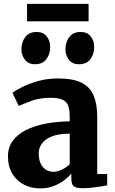

<svg xmlns="http://www.w3.org/2000/svg" viewBox="-20 -982 607 1012"><path d="M190.5 11Q145.5 11 107 -8.5Q68.5 -28 45.2 -66Q22 -104 22 -158.5Q22 -204.5 46.8 -239Q71.5 -273.5 115.8 -296Q160 -318.5 219.2 -330Q278.5 -341.5 347.5 -342.5V-364.5Q347.5 -400.5 340 -423Q332.5 -445.5 310.5 -456Q288.5 -466.5 246.5 -466.5Q189 -466.5 146 -450.5Q103 -434.5 79 -423.5L45.5 -492.5Q58 -503 92.5 -521Q127 -539 177.2 -553.8Q227.5 -568.5 286.5 -568.5Q365 -568.5 409.8 -546Q454.5 -523.5 473.5 -478.5Q492.5 -433.5 492.5 -364.5V-65H545V-5Q533.5 -2.5 511 1Q488.5 4.5 462.8 7.2Q437 10 416.5 10Q380 10 368 -0.5Q356 -11 356 -42.5V-67Q343.5 -51.5 320.2 -33.2Q297 -15 264.5 -2Q232 11 190.5 11ZM262.5 -76.5Q282.5 -76.5 306.5 -88.2Q330.5 -100 347.5 -116V-277.5Q289.5 -277.5 253.2 -263Q217 -248.5 200.5 -225Q184 -201.5 184 -173.5Q184 -142.5 193.8 -121Q203.5 -99.5 221.2 -88Q239 -76.5 262.5 -76.5ZM164 -643.5Q129 -643.5 111 -667.5Q93 -691.5 93 -721.5Q93 -759.5 113 -786.5Q133 -813.5 172.5 -813.5H173.5Q209 -813.5 226.8 -789.5Q244.5 -765.5 244.5 -735.5Q244.5 -697.5 224.8 -670.5Q205 -643.5 165 -643.5ZM395.5 -643.5Q360.5 -643.5 342.8 -667.5Q325 -691.5 325 -721.5Q325 -759.5 345 -786.5Q365 -813.5 404.5 -813.5H405.5Q440.5 -813.5 458.5 -789.5Q476.5 -765.5 476.5 -735.5Q476.5 -697.5 456.8 -670.5Q437 -643.5 396.5 -643.5ZM447 -961.5V-869.5H122.5V-961.5Z"/></svg>

Font: Merriweather ExtraBold
Style: Regular
Weight: 800
Version: Version 2.100